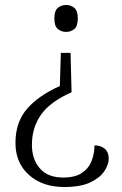

<svg xmlns="http://www.w3.org/2000/svg" viewBox="-20 -560 490 770"><path d="M245 -540Q264 -540 278 -528.5Q292 -517 292 -486Q292 -455 278 -443.5Q264 -432 245 -432Q226 -432 212 -443.5Q198 -455 198 -486Q198 -517 212 -528.5Q226 -540 245 -540ZM267 -190Q181 -152 144.5 -100Q108 -48 108 21Q108 79 140 115.5Q172 152 233 152Q281 152 308.5 133.5Q336 115 347.5 85Q359 55 359 23Q384 23 400 36.5Q416 50 416 76Q416 100 398.5 126.5Q381 153 342 171.5Q303 190 238 190Q150 190 96 141.5Q42 93 42 13Q42 -69 87.5 -122.5Q133 -176 220 -215L224 -348H263Z"/></svg>

Font: Noto Serif Hentaigana Light
Style: Regular
Weight: 300
Designer: Kazuhiro Yamada
Foundry: nipponia
Version: Version 1.000; ttfautohint (v1.8.4.7-5d5b)